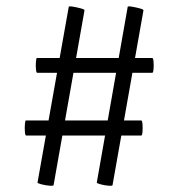

<svg xmlns="http://www.w3.org/2000/svg" viewBox="-20 -504 566 609"><path d="M150 83Q150 86 137 85Q124 84 111 80.5Q98 77 99 75L198 -482Q198 -485 210.5 -483Q223 -481 236 -477.5Q249 -474 248 -471ZM337 83Q337 86 324 85Q311 84 298.5 80.5Q286 77 287 75L385 -482Q385 -485 397.5 -483Q410 -481 423 -477.5Q436 -474 435 -471ZM63 -74Q60 -74 59 -86Q58 -98 59 -110Q60 -122 62 -122H428Q431 -122 432 -110Q433 -98 432 -86Q431 -74 428 -74ZM98 -273Q95 -273 94 -285Q93 -297 94 -308.5Q95 -320 97 -320H463Q466 -320 467 -308.5Q468 -297 467 -285Q466 -273 463 -273Z"/></svg>

Font: Cormorant Garamond Light
Style: Bold
Weight: 700
Version: Version 4.001